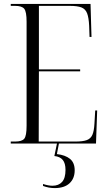

<svg xmlns="http://www.w3.org/2000/svg" viewBox="-20 -734 555 982"><path d="M35 0V-10H57Q92 -10 104 -24.5Q116 -39 116 -91V-623Q116 -674 104 -689Q92 -704 57 -704H35V-714H443L448 -545H438L436 -602Q434 -644 425.5 -666Q417 -688 396.5 -696Q376 -704 337 -704H179V-379H390V-369H179L178 -10H365Q404 -10 424 -17.5Q444 -25 452.5 -44.5Q461 -64 463 -101L467 -169H477L471 0ZM260 228Q229 228 200 217V207Q228 216 248 216Q280 216 297.5 196.5Q315 177 315 135Q315 101 301 84Q287 67 258 64L272 -3H282L271 54Q314 59 338 78.5Q362 98 362 137Q362 179 335.5 203.5Q309 228 260 228Z"/></svg>

Font: Noto Serif Display Condensed Light
Style: Regular
Weight: 300
Width: 3
Designer: Monotype Design Team
Foundry: Monotype Imaging Inc.
Version: Version 2.009